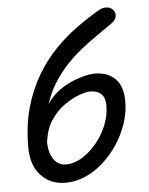

<svg xmlns="http://www.w3.org/2000/svg" viewBox="-50 -720 591 761"><g transform="rotate(-5 245.0 -339.0)"><path d="M181 0Q120 0 82.5 -41Q45 -82 45 -152Q45 -240 65 -310.5Q85 -381 118.5 -437Q152 -493 194 -536Q236 -579 282 -612Q328 -645 371 -670Q380 -675 387 -676.5Q394 -678 400 -678Q415 -678 425 -669Q435 -660 436 -647Q436 -626 413 -611Q363 -577 318 -544Q273 -511 237 -474Q201 -437 174.5 -393Q148 -349 134.5 -294.5Q121 -240 121 -171Q121 -125 139.5 -98.5Q158 -72 188 -72Q220 -72 251.5 -91Q283 -110 309.5 -141.5Q336 -173 352 -212Q368 -251 368 -291Q368 -322 352.5 -337Q337 -352 307 -352Q293 -352 265 -342Q237 -332 206 -310.5Q175 -289 151.5 -254.5Q128 -220 122 -170L116 -228Q116 -269 131.5 -300Q147 -331 172 -354Q197 -377 227 -391.5Q257 -406 285 -413.5Q313 -421 333 -421Q383 -421 413.5 -391.5Q444 -362 444 -301Q444 -257 429.5 -213.5Q415 -170 389.5 -131.5Q364 -93 330.5 -63Q297 -33 259 -16.5Q221 0 181 0Z"/></g></svg>

Font: Edu VIC WA NT Beginner Medium
Style: Regular
Weight: 500
Designer: Tina and Corey Anderson
Foundry: Google for Education
Version: Version 1.003